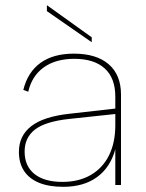

<svg xmlns="http://www.w3.org/2000/svg" viewBox="-20 -714 564 741"><path d="M161 -694 334 -570V-551L161 -671ZM425 0V-138Q406 -68 354.5 -30.5Q303 7 224 7Q169 7 131 -8.5Q93 -24 73 -54Q53 -84 53 -128Q53 -190 100.5 -227Q148 -264 248 -275L425 -295V-341Q425 -413 384 -450Q343 -487 267 -487Q195 -487 149 -454Q103 -421 89 -360L70 -367Q87 -436 136.5 -471.5Q186 -507 265 -507Q352 -507 399.5 -466Q447 -425 447 -349V0ZM425 -274 247 -255Q155 -245 115 -214Q75 -183 75 -129Q75 -73 113 -42.5Q151 -12 221 -12Q284 -12 330 -38.5Q376 -65 400.5 -114Q425 -163 425 -231Z"/></svg>

Font: Albert Sans Thin
Style: Regular
Weight: 250
Designer: Andreas Rasmussen
Foundry: a.Foundry
Version: Version 1.025